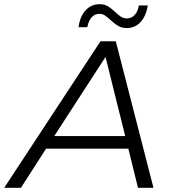

<svg xmlns="http://www.w3.org/2000/svg" viewBox="-70 -897 807 917"><path d="M-50 0 410 -700H483L663 0H589L543 -187H150L30 0ZM189 -247H528L434 -625ZM536 -763Q512 -763 495 -773Q478 -783 463.5 -796.5Q449 -810 435 -820.5Q421 -831 405 -831Q382 -831 367 -813.5Q352 -796 347 -767H305Q312 -819 339 -848Q366 -877 406 -877Q429 -877 446 -866.5Q463 -856 477 -842.5Q491 -829 505 -819Q519 -809 536 -809Q558 -809 573.5 -826Q589 -843 593 -871H636Q628 -821 601.5 -792Q575 -763 536 -763Z"/></svg>

Font: Montserrat
Style: Italic
Weight: 400
Italic angle: -11.3°
Designer: Julieta Ulanovsky
Foundry: Julieta Ulanovsky
Version: Version 9.000; ttfautohint (v1.8.4.7-5d5b)